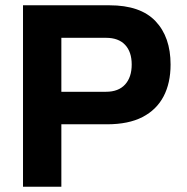

<svg xmlns="http://www.w3.org/2000/svg" viewBox="-20 -706 707 726"><path d="M67 0V-686H394Q511 -686 568 -626Q625 -566 625 -462Q625 -392 598.5 -341.5Q572 -291 519 -263.5Q466 -236 384 -236H212V0ZM212 -359H381Q428 -359 453 -386.5Q478 -414 478 -462Q478 -510 453 -536.5Q428 -563 381 -563H212Z"/></svg>

Font: Archivo VF Beta
Style: Regular
Weight: 400
Designer: Hector Gatti
Foundry: Omnibus-Type
Version: Version 1.002